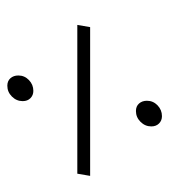

<svg xmlns="http://www.w3.org/2000/svg" viewBox="11 -586 462 524"><g transform="rotate(90 242.0 -324.0)"><path d="M325 -506Q325 -489 312.5 -476.5Q300 -464 283 -464Q270 -464 262.5 -472.5Q255 -481 255 -494Q255 -511 267.5 -523Q280 -535 297 -535Q309 -535 317 -527Q325 -519 325 -506ZM460 -339 454 -304H48L54 -339ZM256 -155Q256 -138 243.5 -125.5Q231 -113 214 -113Q201 -113 193.5 -121.5Q186 -130 186 -143Q186 -160 198.5 -172Q211 -184 228 -184Q240 -184 248 -176Q256 -168 256 -155Z"/></g></svg>

Font: Gontserrat ExtraLight
Style: Italic
Weight: 275
Italic angle: -11.3°
Designer: Julieta Ulanovsky
Foundry: Julieta Ulanovsky
Version: Version 6.001